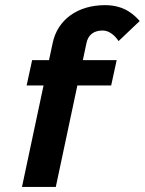

<svg xmlns="http://www.w3.org/2000/svg" viewBox="-20 -737 571 757"><path d="M66.7 0H200L285 -400H418.3L440 -500H306.7L320.8 -566.7C327.5 -600 350 -616.7 385 -616.7C412.5 -616.7 435 -594.2 447.5 -575L530.8 -654.2C511.7 -675 474.2 -716.7 394.2 -716.7C286.7 -716.7 206.7 -660 187.5 -566.7L173.3 -500H106.7L85 -400H151.7Z"/></svg>

Font: BoonHome
Style: Bold Oblique
Weight: 700
Italic angle: -12°
Designer: Sungsit Sawaiwan
Foundry: Sungsit Sawaiwan
Version: Version 0.2